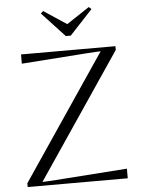

<svg xmlns="http://www.w3.org/2000/svg" viewBox="-60 -965 752 1013"><g transform="rotate(-5 315.5 -459.0)"><path d="M575 0H45V-20L491 -680Q475 -680 418 -676L71 -651V-700H571V-680L125 -20Q142 -20 198 -24L575 -51ZM315 -776 194 -906 207 -918 328 -838 449 -918 462 -906 341 -776Z"/></g></svg>

Font: Aboreto
Style: Regular
Weight: 400
Designer: Dominik Jáger
Foundry: Dominik Jáger
Version: Version 1.001; ttfautohint (v1.8.4.7-5d5b)